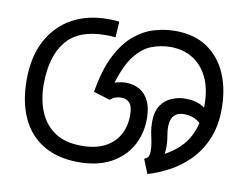

<svg xmlns="http://www.w3.org/2000/svg" viewBox="-70 -710 1058 819"><g transform="rotate(10 458.5 -300.5)"><path d="M317 11Q227 11 164.5 -26Q102 -63 70 -132Q38 -201 38 -296Q38 -398 76 -468.5Q114 -539 180.5 -575.5Q247 -612 334 -612Q342 -612 357.5 -611.5Q373 -611 384 -609L380 -541Q370 -542 359 -542.5Q348 -543 337 -543Q220 -543 166.5 -477Q113 -411 113 -291Q113 -224 135 -171.5Q157 -119 202 -89.5Q247 -60 317 -60Q377 -60 417.5 -81Q458 -102 478.5 -139Q499 -176 499 -224Q499 -262 485.5 -277Q472 -292 450 -292Q437 -292 425 -288Q413 -284 401 -274L330 -296Q346 -394 378 -456Q410 -518 451 -552Q492 -586 537.5 -599Q583 -612 626 -612Q711 -612 767 -573.5Q823 -535 851 -469Q879 -403 879 -319Q879 -244 855 -187.5Q831 -131 791.5 -91.5Q752 -52 705.5 -27.5Q659 -3 615 10L590 -52L632 -67Q672 -85 704 -107Q736 -129 758 -158.5Q780 -188 792 -228Q804 -268 804 -321Q804 -393 780 -442Q756 -491 714.5 -516Q673 -541 619 -541Q577 -541 537.5 -526Q498 -511 464.5 -468Q431 -425 407 -341L397 -342Q408 -350 425 -354Q442 -358 456 -358Q492 -358 518 -342.5Q544 -327 558 -297Q572 -267 572 -223Q572 -156 542 -103Q512 -50 455 -19.5Q398 11 317 11ZM590 -52Q604 -57 608 -66Q612 -75 612 -87Q612 -109 608 -128.5Q604 -148 600 -168.5Q596 -189 596 -212Q596 -258 614.5 -285Q633 -312 661.5 -323.5Q690 -335 719 -335Q766 -335 796 -316Q826 -297 854 -268L833 -206Q806 -238 782 -253.5Q758 -269 725 -269Q697 -269 682 -252.5Q667 -236 667 -205Q667 -190 669 -177Q671 -164 673 -149.5Q675 -135 675 -114Q675 -106 673 -90Q671 -74 665 -57.5Q659 -41 646 -29Z"/></g></svg>

Font: sinhala25
Style: Book
Weight: 400
Designer: Jelle Bosma - Monotype Design Team
Foundry: Monotype Imaging Inc.
Version: Version 2.003